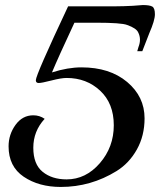

<svg xmlns="http://www.w3.org/2000/svg" viewBox="-20 -733 634 761"><path d="M122 -415Q122 -436 250 -708H440Q467 -708 506 -710L546 -713Q573 -713 583.5 -707Q594 -701 594 -676.5Q594 -652 572 -602L544 -530H524L529 -547Q541 -578 528 -604Q521 -621 484 -634Q461 -643 360 -643Q357 -643 355 -643Q315 -643 275 -643Q211 -506 186 -446Q249 -466 303 -466Q415 -466 484 -408Q553 -350 553 -264Q553 -195 522.5 -140.5Q492 -86 442 -55Q340 8 221 8Q134 8 74 -32.5Q14 -73 14 -153Q14 -200 41.5 -238Q69 -276 112 -276Q137 -276 157 -262Q112 -213 112 -147.5Q112 -82 149 -52Q186 -22 244 -22Q320 -22 375.5 -86Q431 -150 431 -236.5Q431 -323 377 -373.5Q323 -424 244 -424Q223 -424 184 -414Q145 -404 133.5 -404Q122 -404 122 -415Z"/></svg>

Font: Playball
Style: Regular
Weight: 400
Designer: Robert E. Leuschke
Foundry: Robert E. Leuschke
Version: Version 1.001